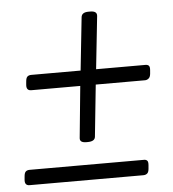

<svg xmlns="http://www.w3.org/2000/svg" viewBox="-47 -636 613 679"><g transform="rotate(-5 260.0 -296.5)"><path d="M244 -134Q220 -134 222 -151L240 -334H66Q48 -334 50 -355L51 -366Q52 -379 57 -383.5Q62 -388 71 -388H246L266 -576Q268 -593 292 -593H298Q323 -593 321 -575L301 -388H476Q484 -388 488 -384Q492 -380 491 -368L490 -356Q489 -344 483 -339Q477 -334 470 -334H295L276 -150Q274 -134 249 -134ZM31 0Q13 0 15 -21L16 -32Q17 -45 22 -49.5Q27 -54 36 -54H442Q449 -54 453 -50Q457 -46 456 -34L455 -22Q454 -9 448.5 -4.5Q443 0 435 0Z"/></g></svg>

Font: Asap Condensed Condensed Light
Style: Italic
Weight: 300
Width: 3
Italic angle: -6°
Designer: Pablo Cosgaya
Foundry: Omnibus-Type
Version: Version 3.001; ttfautohint (v1.8.4.7-5d5b)